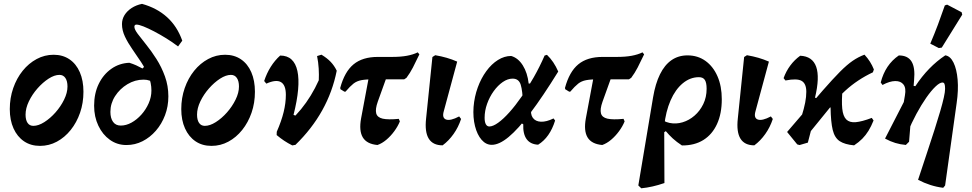

<svg xmlns="http://www.w3.org/2000/svg" viewBox="-20 -763 5164 1020"><path d="M192.5 12Q143.5 12 107.5 -12.4Q71.6 -36.9 51.8 -80.9Q32 -124.9 32 -183.4Q32 -242.4 50.2 -294.8Q68.4 -347.2 100.5 -387Q132.5 -426.7 174.8 -449.4Q217 -472.1 264.9 -472.1Q313.4 -472.1 349.1 -447.9Q384.8 -423.7 404 -379.4Q423.3 -335.1 423.3 -275.6Q423.3 -216.1 405.4 -164.2Q387.4 -112.2 355.6 -72.5Q323.8 -32.8 282.1 -10.4Q240.4 12 192.5 12ZM157.1 -94.4Q184.1 -94.4 215.5 -114.3Q246.9 -134.2 274.8 -165.7Q302.7 -197.3 320.6 -233.8Q338.5 -270.3 338.5 -303.5Q338.5 -332.4 327.3 -348.8Q316.1 -365.2 295.8 -365.2Q269.3 -365.2 238.1 -345.1Q207 -324.9 179 -293.1Q151.1 -261.4 133.4 -224.6Q115.8 -187.8 115.8 -154Q115.8 -125.6 126.5 -110Q137.2 -94.4 157.1 -94.4Z M651.9 7.5Q602.4 7.5 563.6 -20.3Q524.9 -48 502.5 -95.3Q480 -142.7 480 -201.5Q480 -266.8 504.5 -317.2Q529 -367.6 571.4 -397.4Q613.7 -427.3 667.3 -429.5Q686.8 -423.4 703.3 -416Q719.8 -408.5 736.9 -399.2L759.6 -421.8L802.5 -319.8Q788.8 -329.5 774.9 -334.7Q761 -339.9 742.7 -339.9Q697.3 -339.9 657 -315.7Q616.7 -291.4 591.6 -252.6Q566.5 -213.7 566.5 -168.7Q566.5 -135 580.7 -115.4Q594.8 -95.9 621.5 -95.9Q649.9 -95.9 678.4 -111.5Q706.9 -127.2 731.1 -154.1Q755.2 -181 769.8 -214.2Q784.4 -247.4 784.4 -282Q784.4 -322.5 768.5 -360.2Q752.7 -397.9 729.6 -433.1Q706.4 -468.3 683 -501.7Q659.7 -535.1 643.8 -568.4Q628 -601.8 628 -634.9Q628 -661.2 641.7 -683.1Q655.4 -704.9 679.4 -720.5Q703.4 -736.1 734.4 -742.5Q813.8 -720.5 867.6 -671.7Q921.5 -622.8 948.3 -547L926 -516.3Q896.5 -538.7 863.3 -559.3Q830.1 -579.8 798.7 -596.2Q767.2 -612.6 742.4 -622.5Q717.7 -632.3 705 -632.3Q693.9 -632.3 693.9 -620.6Q693.9 -607 711.9 -582.9Q730 -558.7 757.1 -525.3Q784.2 -491.8 811.2 -449.4Q838.3 -406.9 856.3 -357Q874.4 -307 874.4 -251.2Q874.4 -197.6 856.7 -150.9Q839.1 -104.3 808.1 -68.6Q777.1 -32.9 737.1 -12.7Q697.1 7.5 651.9 7.5Z M1103.5 12Q1054.5 12 1018.5 -12.4Q982.6 -36.9 962.8 -80.9Q943 -124.9 943 -183.4Q943 -242.4 961.2 -294.8Q979.4 -347.2 1011.5 -387Q1043.5 -426.7 1085.8 -449.4Q1128 -472.1 1175.9 -472.1Q1224.4 -472.1 1260.1 -447.9Q1295.8 -423.7 1315 -379.4Q1334.3 -335.1 1334.3 -275.6Q1334.3 -216.1 1316.4 -164.2Q1298.4 -112.2 1266.6 -72.5Q1234.8 -32.8 1193.1 -10.4Q1151.4 12 1103.5 12ZM1068.1 -94.4Q1095.1 -94.4 1126.5 -114.3Q1157.9 -134.2 1185.8 -165.7Q1213.7 -197.3 1231.6 -233.8Q1249.5 -270.3 1249.5 -303.5Q1249.5 -332.4 1238.3 -348.8Q1227.1 -365.2 1206.8 -365.2Q1180.3 -365.2 1149.1 -345.1Q1118 -324.9 1090 -293.1Q1062.1 -261.4 1044.4 -224.6Q1026.8 -187.8 1026.8 -154Q1026.8 -125.6 1037.5 -110Q1048.2 -94.4 1068.1 -94.4Z M1532.7 9.5Q1508.9 -2.6 1489.5 -15.5Q1470 -28.5 1449.7 -45.5L1450.3 -63.1Q1597 -166.2 1673.5 -336.5Q1675 -365.8 1673.1 -398.8Q1671.2 -431.8 1664.5 -465.2L1687.8 -472.5Q1718.1 -454.1 1737 -434.1Q1756 -414.1 1768.9 -387.4Q1724.5 -163.4 1549.6 6.5ZM1450.3 -63.1Q1475.1 -119.6 1486.9 -167.8Q1498.6 -216 1498.6 -259.3Q1498.6 -311.4 1472.6 -326.7Q1446.6 -342 1394.9 -318.7L1383.4 -332.6Q1396.7 -373.5 1418.2 -407.8Q1439.8 -442.2 1468.4 -467.9Q1505.7 -467.9 1528.5 -447.1Q1551.2 -426.3 1560 -385.9Q1568.8 -345.4 1563.7 -286.9Q1558.6 -228.3 1539.3 -152.4L1580.3 -139.4Z M1985.3 7.3Q1928.7 2.3 1907.4 -33.1Q1886.2 -68.5 1898.4 -134.5L1952 -420.6H2058.1L1986.9 -222.7Q1973 -183.4 1978.5 -161.3Q1984.1 -139.2 2013 -132.6Q2042 -126.1 2098.6 -131.6L2104.3 -118.1Q2093.8 -92.1 2074.7 -66Q2055.7 -40 2032.4 -20.4Q2009.2 -0.9 1985.3 7.3ZM1809.9 -275.9 1788.8 -288.9 1787.4 -295.9Q1810.5 -381.8 1858.2 -421.2Q1905.9 -460.6 1987 -460.6H2062.5Q2108.8 -460.6 2142.1 -466.8Q2175.4 -473 2199.2 -484.9L2207.9 -474.2Q2188.7 -433.4 2173.6 -404.4Q2158.6 -375.4 2139.4 -349.6L2127.5 -341.7H1965.9Q1924.5 -341.7 1900 -337.1Q1875.5 -332.6 1857.7 -318.7Q1839.9 -304.7 1815.4 -275.9Z M2331.4 9.1Q2227.9 9.1 2243.6 -133.2L2277.2 -460.1L2292.2 -469.7Q2324.4 -464.2 2353.2 -455.9Q2382 -447.5 2408.8 -435.7L2337.5 -171.9Q2327.2 -136.2 2349.9 -128Q2372.7 -119.8 2419.3 -144.5L2429.5 -131Q2415.2 -87.3 2389.6 -51.2Q2364.1 -15.1 2331.4 9.1Z M2592.4 6.4Q2561.7 6.4 2538.4 -20.4Q2515.1 -47.2 2503.5 -92.9Q2491.9 -138.7 2495.8 -194.7Q2500.2 -249.3 2518 -298.2Q2535.8 -347.2 2563.5 -385Q2591.1 -422.9 2625.3 -444.3Q2659.5 -465.7 2695.6 -465.7Q2732.9 -454.9 2757.5 -415.5Q2782.2 -376.2 2788.6 -319.1L2851.2 -319.5L2758 -212.3Q2756.4 -280.4 2746.3 -312.8Q2736.2 -345.3 2703.4 -345.3Q2677.2 -345.3 2650.9 -327.2Q2624.7 -309.1 2602.8 -278.8Q2580.9 -248.4 2567.7 -211.5Q2554.5 -174.7 2554.5 -137.1Q2554.5 -115 2561 -103Q2567.6 -91.1 2579.6 -91.1Q2598.9 -91.1 2626.6 -111Q2654.4 -130.9 2686.2 -166.5Q2718 -202 2751 -249.5Q2784.1 -297 2815.8 -352.9Q2847.6 -408.8 2873.3 -468L2885.7 -471.7Q2922.4 -436.8 2945.6 -382.9Q2863.1 -249.5 2797.9 -163.3Q2732.6 -77.1 2682.3 -35.4Q2632 6.4 2592.4 6.4ZM2838.8 5.7Q2797.6 3.7 2777.6 -24Q2757.7 -51.7 2759.8 -102.9L2739.3 -114L2807.4 -219.4L2802.5 -191.2Q2796.7 -156.5 2810.6 -137.1Q2824.6 -117.7 2853.6 -116.4Q2882.6 -115.2 2920.7 -133.8L2929 -122.7Q2901.3 -33 2838.8 5.7Z M3179.3 7.3Q3122.7 2.3 3101.4 -33.1Q3080.2 -68.5 3092.4 -134.5L3146 -420.6H3252.1L3180.9 -222.7Q3167 -183.4 3172.5 -161.3Q3178.1 -139.2 3207 -132.6Q3236 -126.1 3292.6 -131.6L3298.3 -118.1Q3287.8 -92.1 3268.7 -66Q3249.7 -40 3226.4 -20.4Q3203.2 -0.9 3179.3 7.3ZM3003.9 -275.9 2982.8 -288.9 2981.4 -295.9Q3004.5 -381.8 3052.2 -421.2Q3099.9 -460.6 3181 -460.6H3256.5Q3302.8 -460.6 3336.1 -466.8Q3369.4 -473 3393.2 -484.9L3401.9 -474.2Q3382.7 -433.4 3367.6 -404.4Q3352.6 -375.4 3333.4 -349.6L3321.5 -341.7H3159.9Q3118.5 -341.7 3094 -337.1Q3069.5 -332.6 3051.7 -318.7Q3033.9 -304.7 3009.4 -275.9Z M3386.8 237.3 3371.1 222.2 3449.4 -245.5Q3461.7 -318.7 3486.2 -368.3Q3510.7 -418 3547.3 -443.4Q3583.9 -468.8 3632.3 -468.8Q3687.1 -468.8 3728 -439.3Q3768.9 -409.8 3791.7 -357.5Q3814.5 -305.2 3814.5 -235.8Q3814.5 -159.3 3789.1 -104Q3763.8 -48.7 3716.6 -19.2Q3669.4 10.2 3602.7 9.7Q3574.4 -8.9 3554.2 -27.4Q3534.1 -45.9 3517.2 -66.3L3457.9 -26.3L3474 -145Q3502.6 -117 3537.3 -109.9Q3572 -102.9 3606.5 -113.4Q3641 -123.8 3669.7 -148.7Q3698.5 -173.6 3716.2 -210.1Q3733.9 -246.6 3733.9 -291.4Q3733.9 -324 3724.4 -338.5Q3714.9 -353 3692.9 -353Q3646.6 -353 3607.2 -320.5Q3567.9 -287.9 3542.4 -229.5Q3516.9 -171.1 3508.6 -93.8L3509.8 209.4Q3477 220.7 3446.8 227.5Q3416.5 234.4 3386.8 237.3Z M3987.4 9.1Q3883.9 9.1 3899.6 -133.2L3933.2 -460.1L3948.2 -469.7Q3980.4 -464.2 4009.2 -455.9Q4038 -447.5 4064.8 -435.7L3993.5 -171.9Q3983.2 -136.2 4005.9 -128Q4028.7 -119.8 4075.3 -144.5L4085.5 -131Q4071.2 -87.3 4045.6 -51.2Q4020.1 -15.1 3987.4 9.1Z M4227.3 7.5 4215.3 4.1 4161.5 -61.9 4350.6 -282.1Q4405.5 -344.6 4442.5 -381.9Q4479.6 -419.1 4509.7 -439.8Q4539.9 -460.5 4572.6 -472.6Q4589.6 -454.2 4601.6 -435.1Q4613.7 -416.1 4622.5 -394L4617.2 -378.8Q4576.3 -359.6 4539.6 -335.2Q4502.9 -310.9 4470.3 -281Q4437.7 -251.1 4408.2 -215ZM4227.8 7.5 4201.1 -38.5Q4224.7 -101.2 4238.2 -144.2Q4251.7 -187.1 4257.6 -218.1Q4263.5 -249 4263.5 -275.5Q4263.5 -319.1 4238.5 -333.4Q4213.5 -347.6 4152.7 -335.4L4142.8 -347.9Q4156.2 -385 4178.5 -415Q4200.7 -445 4231 -466.9Q4296.3 -464.1 4316 -408.2Q4335.7 -352.3 4309.7 -244.1L4331.8 -236.9L4271.7 -5.3ZM4517.4 9.2Q4467.9 4.7 4441 -13Q4414 -30.8 4403.8 -72.8Q4393.6 -114.7 4392.4 -191.8L4384 -193.4L4456.3 -291Q4450.4 -226.6 4454.4 -186.3Q4458.4 -146 4475.7 -128.5Q4493 -111.1 4526 -113.9Q4559.1 -116.8 4611.3 -136.7L4620.8 -123Q4608.3 -91.7 4593.8 -68.1Q4579.2 -44.5 4561 -26.1Q4542.8 -7.7 4517.4 9.2Z M4990.7 234.7Q4955.2 230.2 4922.4 219.6Q4889.7 209.1 4857.2 192.3Q4882.9 114.4 4905.1 47.5Q4927.4 -19.4 4944.9 -74.4Q4962.5 -129.5 4975 -172.4Q4987.5 -215.3 4994.1 -245.2Q5000.8 -275 5000.8 -291.1Q5000.8 -309.6 4997.6 -317.1Q4994.4 -324.7 4986.9 -324.7Q4972.4 -324.7 4949.7 -303Q4927 -281.4 4900.8 -244Q4874.7 -206.6 4848.5 -158.1Q4822.3 -109.6 4800.7 -56.8L4792.3 7Q4762.9 4.5 4736.2 -3.6Q4709.5 -11.7 4681.8 -26.8L4826.4 -308.4L4842.7 -305.1Q4910.7 -408.4 5001.9 -469Q5028.7 -465.1 5045.6 -430.4Q5062.6 -395.7 5067.4 -339.8Q5072.2 -283.9 5062.2 -215.3L5000.9 222.5ZM4792.3 7 4748.3 -26.8 4787.5 -256.5Q4794.4 -295 4779.9 -313.8Q4765.4 -332.7 4736 -332.4Q4706.6 -332.1 4668.2 -311.6L4658.9 -324.8Q4682.9 -419.3 4755 -468.5Q4802.8 -468.5 4822.6 -436.2Q4842.5 -404 4836.1 -337.1L4809.4 -10ZM5091.9 -685.2 4983.2 -510.1 4967.4 -507.7 4922.1 -531.1Q4943.6 -581.3 4962.8 -632.2Q4981.9 -683.1 4999.4 -734.2L5011.6 -738.4L5088.7 -697.9Z"/></svg>

Font: Alegreya
Style: Italic
Weight: 400
Italic angle: -7°
Designer: Juan Pablo del Peral
Foundry: Huerta Tipografica
Version: Version 2.009